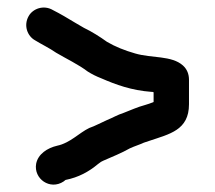

<svg xmlns="http://www.w3.org/2000/svg" viewBox="-20 -503 571 510"><path d="M149 -21 154 -25C189 -32 216 -47 240 -67C246 -72 251 -75 254 -76C277 -86 304 -97 325 -109C338 -115 349 -118 362 -124L377 -129C430 -147 482 -157 482 -226V-291C482 -306 477 -319 466 -329C436 -356 383 -348 339 -361C311 -369 286 -379 264 -392C246 -405 224 -419 203 -429L179 -443C161 -454 139 -467 121 -476C96 -491 67 -480 56 -460C42 -435 53 -407 73 -396C89 -386 112 -375 129 -363C156 -347 188 -332 213 -313C224 -306 236 -300 249 -295C288 -278 329 -263 382 -259C384 -259 386 -259 388 -258V-232C380 -229 373 -226 365 -224C346 -219 326 -210 308 -203C292 -198 279 -190 264 -184C250 -178 232 -168 217 -163C190 -150 166 -123 132 -116C106 -110 81 -94 76 -68C69 -28 113 3 149 -21Z"/></svg>

Font: Electronic
Style: ExBlk
Weight: 900
Version: Version 1.011